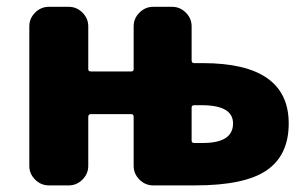

<svg xmlns="http://www.w3.org/2000/svg" viewBox="-20 -567 899 566"><path d="M544.9 -388.7Q544.9 -380.9 552.7 -380.9H578.1Q831.1 -380.9 831.1 -203.1Q831.1 -109.4 766.1 -64.9Q701.2 -20.5 556.6 -20.5H431.6Q408.2 -20.5 391.1 -37.6Q374 -54.7 374 -78.1V-222.7Q374 -230.5 367.2 -230.5H248Q240.2 -230.5 240.2 -222.7V-78.1Q240.2 -54.7 223.1 -37.6Q206.1 -20.5 182.6 -20.5H124Q100.6 -20.5 83.5 -37.6Q66.4 -54.7 66.4 -78.1V-489.3Q66.4 -512.7 83.5 -529.8Q100.6 -546.9 124 -546.9H182.6Q206.1 -546.9 223.1 -529.8Q240.2 -512.7 240.2 -489.3V-363.3Q240.2 -356.4 248 -356.4H367.2Q374 -356.4 374 -363.3V-489.3Q374 -512.7 391.1 -529.8Q408.2 -546.9 431.6 -546.9H487.3Q510.7 -546.9 527.8 -529.8Q544.9 -512.7 544.9 -489.3ZM552.7 -256.8Q544.9 -256.8 544.9 -250V-152.3Q544.9 -145.5 552.7 -145.5H578.1Q667 -145.5 667 -203.1Q667 -255.9 578.1 -256.8Z"/></svg>

Font: Gen Jyuu Gothic Heavy
Style: Bold
Weight: 900
Designer: [Source Han Sans]
Ryoko NISHIZUKA  (kana & ideographs); Paul D. Hunt (Latin, Greek & Cyrillic); Wenlong ZHANG  (bopomofo
Version: Version 1.002.20150607